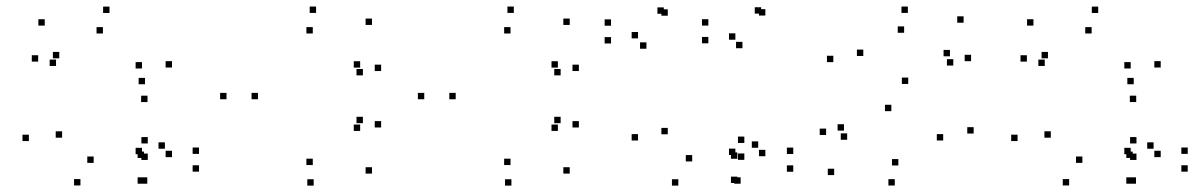

<svg xmlns="http://www.w3.org/2000/svg" viewBox="-20 -560 3760 602"><path d="M441.8 16V-4H421.8V16ZM604 -21.8V-41.8H584V-21.8ZM604 -77.5V-97.5H584V-77.5ZM497 -93.7V-113.7H477V-93.7ZM519.3 -67.3V-87.3H499.3V-67.3ZM519.3 -348.3V-368.3H499.3V-348.3ZM323.3 -519.3V-539.3H303.3V-519.3ZM120.3 -479.7V-499.7H100.3V-479.7ZM99.7 -366.8V-386.8H79.7V-366.8ZM155.7 -353.2V-373.2H135.7V-353.2ZM165.8 -377.2V-397.2H145.8V-377.2ZM302.7 -455V-475H282.7V-455ZM425.2 -345.3V-365.3H405.2V-345.3ZM425.2 -76.5V-96.5H405.2V-76.5ZM431.5 -64.7V-84.7H411.5V-64.7ZM431.5 16V-4H411.5V16ZM443.3 -58.5V-78.5H423.3V-58.5ZM443.3 -110.2V-130.2H423.3V-110.2ZM273.7 -49.3V-69.3H253.7V-49.3ZM174.7 -128.3V-148.3H154.7V-128.3ZM442.5 -240V-260H422.5V-240ZM434.7 -295.8V-315.8H414.7V-295.8ZM70.5 -117.7V-137.7H50.5V-117.7ZM232.2 21.5V1.5H212.2V21.5Z M1146.3 -15.7V-35.7H1126.3V-15.7ZM1175 -160.3V-180.3H1155V-160.3ZM1117.8 -173.8V-193.8H1097.8V-173.8ZM1109.2 -149.5V-169.5H1089.2V-149.5ZM960.7 -42.5V-62.5H940.7V-42.5ZM788.8 -248.8V-268.8H768.8V-248.8ZM960.7 -455V-475H940.7V-455ZM1109.2 -348V-368H1089.2V-348ZM1117.8 -323.7V-343.7H1097.8V-323.7ZM1175 -337.3V-357.3H1155V-337.3ZM1146.3 -481.8V-501.8H1126.3V-481.8ZM971 -519.5V-539.5H951V-519.5ZM690.2 -248.8V-268.8H670.2V-248.8ZM963.5 22V2H943.5V22Z M1766.3 -15.7V-35.7H1746.3V-15.7ZM1795 -160.3V-180.3H1775V-160.3ZM1737.8 -173.8V-193.8H1717.8V-173.8ZM1729.2 -149.5V-169.5H1709.2V-149.5ZM1580.7 -42.5V-62.5H1560.7V-42.5ZM1408.8 -248.8V-268.8H1388.8V-248.8ZM1580.7 -455V-475H1560.7V-455ZM1729.2 -348V-368H1709.2V-348ZM1737.8 -323.7V-343.7H1717.8V-323.7ZM1795 -337.3V-357.3H1775V-337.3ZM1766.3 -481.8V-501.8H1746.3V-481.8ZM1591 -519.5V-539.5H1571V-519.5ZM1310.2 -248.8V-268.8H1290.2V-248.8ZM1583.5 22V2H1563.5V22Z M2313.8 -58.8V-78.8H2293.8V-58.8ZM2313.8 -111.8V-131.8H2293.8V-111.8ZM2150.3 -53.8V-73.8H2130.3V-53.8ZM2073.7 -139V-159H2053.7V-139ZM2073.7 -510.8V-530.8H2053.7V-510.8ZM2061.3 -516.8V-536.8H2041.3V-516.8ZM1895.8 -479.3V-499.3H1875.8V-479.3ZM1895.8 -423.7V-443.7H1875.8V-423.7ZM2006.8 -407.2V-427.2H1986.8V-407.2ZM1980.5 -439.7V-459.7H1960.5V-439.7ZM1980.5 -119.5V-139.5H1960.5V-119.5ZM2106.8 22V2H2086.8V22ZM2302.2 16V-4H2282.2V16ZM2467.2 -21.5V-41.5H2447.2V-21.5ZM2467.2 -77.2V-97.2H2447.2V-77.2ZM2357.3 -96.7V-116.7H2337.3V-96.7ZM2379.7 -70.2V-90.2H2359.7V-70.2ZM2379.7 -511.3V-531.3H2359.7V-511.3ZM2366.5 -517.3V-537.3H2346.5V-517.3ZM2201 -479.8V-499.8H2181V-479.8ZM2201 -424.2V-444.2H2181V-424.2ZM2307.8 -408.8V-428.8H2287.8V-408.8ZM2285.7 -435.5V-455.5H2265.7V-435.5ZM2285.7 -74V-94H2265.7V-74ZM2291.8 -62.2V-82.2H2271.8V-62.2ZM2291.8 13.8V-6.2H2271.8V13.8Z M3032.8 -141.3V-161.3H3012.8V-141.3ZM2827.7 -296.8V-316.8H2807.7V-296.8ZM2686.8 -384.5V-404.5H2666.8V-384.5ZM2814.8 -457.2V-477.2H2794.8V-457.2ZM2958.5 -383.5V-403.5H2938.5V-383.5ZM2969 -354.5V-374.5H2949V-354.5ZM3024.7 -368.2V-388.2H3004.7V-368.2ZM3001.3 -488.8V-508.8H2981.3V-488.8ZM2826.5 -519.5V-539.5H2806.5V-519.5ZM2592.8 -365.2V-385.2H2572.8V-365.2ZM2774.7 -211.5V-231.5H2754.7V-211.5ZM2937.3 -119.5V-139.5H2917.3V-119.5ZM2796.7 -41.2V-61.2H2776.7V-41.2ZM2636.2 -121.8V-141.8H2616.2V-121.8ZM2626.2 -150.5V-170.5H2606.2V-150.5ZM2570.2 -136.8V-156.8H2550.2V-136.8ZM2595.5 -11V-31H2575.5V-11ZM2785.5 21.7V1.7H2765.5V21.7Z M3541.8 16V-4H3521.8V16ZM3704 -21.8V-41.8H3684V-21.8ZM3704 -77.5V-97.5H3684V-77.5ZM3597 -93.7V-113.7H3577V-93.7ZM3619.3 -67.3V-87.3H3599.3V-67.3ZM3619.3 -348.3V-368.3H3599.3V-348.3ZM3423.3 -519.3V-539.3H3403.3V-519.3ZM3220.3 -479.7V-499.7H3200.3V-479.7ZM3199.7 -366.8V-386.8H3179.7V-366.8ZM3255.7 -353.2V-373.2H3235.7V-353.2ZM3265.8 -377.2V-397.2H3245.8V-377.2ZM3402.7 -455V-475H3382.7V-455ZM3525.2 -345.3V-365.3H3505.2V-345.3ZM3525.2 -76.5V-96.5H3505.2V-76.5ZM3531.5 -64.7V-84.7H3511.5V-64.7ZM3531.5 16V-4H3511.5V16ZM3543.3 -58.5V-78.5H3523.3V-58.5ZM3543.3 -110.2V-130.2H3523.3V-110.2ZM3373.7 -49.3V-69.3H3353.7V-49.3ZM3274.7 -128.3V-148.3H3254.7V-128.3ZM3542.5 -240V-260H3522.5V-240ZM3534.7 -295.8V-315.8H3514.7V-295.8ZM3170.5 -117.7V-137.7H3150.5V-117.7ZM3332.2 21.5V1.5H3312.2V21.5Z"/></svg>

Font: Monaspace Xenon Dots Var
Style: Regular
Weight: 400
Designer: Riley Cran and the Lettermatic Team
Version: Version 1.100 (Monaspace Xenon Dots)